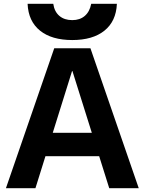

<svg xmlns="http://www.w3.org/2000/svg" viewBox="-20 -982 755 1002"><path d="M11 0 263 -730H452L704 0H550L358 -611H356L165 0ZM158 -167V-289H558V-167ZM357 -773Q250 -773 189 -822Q128 -871 124 -962H258Q264 -921 290 -899Q316 -877 357 -877Q397 -877 422.5 -899Q448 -921 456 -962H590Q586 -871 525 -822Q464 -773 357 -773Z"/></svg>

Font: M PLUS 2 Thin
Style: Bold
Weight: 700
Version: Version 1.001